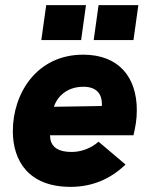

<svg xmlns="http://www.w3.org/2000/svg" viewBox="-20 -717 584 748"><path d="M255 11C337 11 409 -18 469 -76L364 -165C333 -138 295 -125 259 -125C208 -125 184 -143 177 -171C176 -177 175 -183 175 -190H500C508 -225 513 -251 513 -288C513 -416 443 -504 304 -504C123 -504 30 -353 30 -206C30 -91 91 11 255 11ZM141 -561H296L315 -697H160ZM190 -301C200 -333 234 -379 305 -379C358 -379 377 -349 377 -312L376.5 -304ZM345 -561H500L519 -697H364Z"/></svg>

Font: HK Grotesk Black
Style: Italic
Weight: 900
Italic angle: -16°
Designer: Alfredo Marco Pradil
Foundry: Hanken Design Co.
Version: Version 3.001;FEAKit 1.0